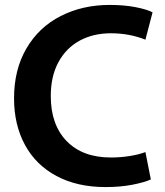

<svg xmlns="http://www.w3.org/2000/svg" viewBox="-20 -720 669 779"><path d="M592 8Q566 20 517 29.5Q468 39 408 39Q293 39 209 -6Q125 -51 81 -132.5Q37 -214 37 -321Q37 -438 87.5 -524Q138 -610 226.5 -655Q315 -700 425 -700Q484 -700 530 -691Q576 -682 599 -670L570 -559Q505 -585 430 -585Q359 -585 304 -555.5Q249 -526 217.5 -468.5Q186 -411 186 -330Q186 -214 250.5 -147.5Q315 -81 430 -81Q469 -81 506.5 -87Q544 -93 570 -103Z"/></svg>

Font: LINE Seed Sans KR Bold
Style: Regular
Weight: 700
Designer: LINE BX Design & Sandoll Inc & Dalton Maag Ltd
Foundry: Sandoll Inc.
Version: Version 1.000